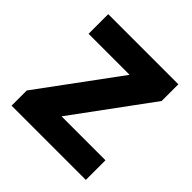

<svg xmlns="http://www.w3.org/2000/svg" viewBox="-150 -667 788 788"><g transform="rotate(45 244.0 -273.0)"><path d="M458 0H27V-88L280 -432H42V-546H449V-449L203 -114H458Z"/></g></svg>

Font: Noto Sans Tai Tham
Style: Regular
Weight: 400
Designer: Monotype Design Team 2013. Revised by David WIlliams 2020
Foundry: Monotype Imaging Inc.
Version: Version 2.002